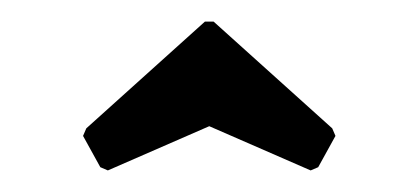

<svg xmlns="http://www.w3.org/2000/svg" viewBox="-20 -693 388 178"><path d="M178 -673 288 -574 291 -567 275 -538 268 -535 174 -576 80 -535 73 -538 57 -567 60 -574 170 -673Z"/></svg>

Font: Quattrocento Sans
Style: Bold
Weight: 700
Designer: Pablo Impallari
Foundry: Pablo Impallari, Igino Marini, Brenda Gallo
Version: Version 2.000